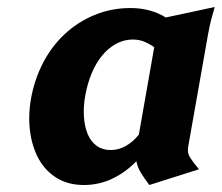

<svg xmlns="http://www.w3.org/2000/svg" viewBox="-20 -518 634 549"><path d="M518 -98Q515 -81 523.5 -67.5Q532 -54 549 -34L407 11Q392 -9 382.5 -24.5Q373 -40 370 -57Q339 -25 301 -7Q263 11 220 11Q175 11 142.5 -9Q110 -29 91 -63Q72 -97 66 -142Q60 -187 69 -238Q79 -292 103.5 -339Q128 -386 165 -420.5Q202 -455 250 -475Q298 -495 353 -495Q411 -495 454 -468L594 -498Q588 -478 583.5 -460.5Q579 -443 574 -415ZM296 -89Q319 -89 339.5 -100.5Q360 -112 377 -133L421 -383Q407 -393 392 -399Q377 -405 360 -405Q334 -405 311.5 -392.5Q289 -380 271.5 -358.5Q254 -337 242 -308Q230 -279 224 -246Q218 -213 220 -184Q222 -155 231 -134Q240 -113 256.5 -101Q273 -89 296 -89Z"/></svg>

Font: LT Museum
Style: Bold Italic
Weight: 700
Designer: Daniel Lyons
Foundry: LyonsType
Version: Version 1.011